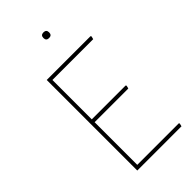

<svg xmlns="http://www.w3.org/2000/svg" viewBox="-250 -885 955 955"><g transform="rotate(-45 227.0 -408.0)"><path d="M246 -796Q246 -816 266 -816Q286 -816 286 -796Q286 -776 266 -776Q246 -776 246 -796ZM422 -20 425 -16 421 0H110V-637H418L421 -633L417 -617H130V-340H368L371 -336L367 -320H130V-20Z"/></g></svg>

Font: Alegreya Sans SC Thin
Style: Regular
Weight: 100
Designer: Juan Pablo del Peral
Foundry: Huerta Tipografica
Version: Version 2.007